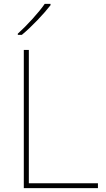

<svg xmlns="http://www.w3.org/2000/svg" viewBox="-20 -1038 546 992"><path d="M241 -1011V-1018H211C182 -975 117 -904 72 -864V-858H93C146 -902 206 -966 241 -1011ZM103 -66H486V-91H129V-780H103Z"/></svg>

Font: Noto Sans Malayalam UI Thin
Style: Regular
Weight: 100
Designer: Jelle Bosma - Monotype Design Team
Foundry: Monotype Imaging Inc.
Version: Version 2.104